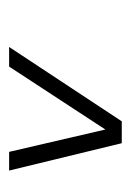

<svg xmlns="http://www.w3.org/2000/svg" viewBox="47 -837 287 421"><g transform="rotate(90 190.5 -626.5)"><path d="M83 -503 246 -750H294L354 -503H313L264 -714L126 -503Z"/></g></svg>

Font: Saira Ultra Condensed ExLight
Style: Italic
Weight: 200
Width: 1
Italic angle: -12°
Designer: Hector Gatti with collaboration of the Omnibus-Type team
Foundry: Omnibus-Type
Version: Version 1.001; ttfautohint (v1.8)